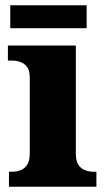

<svg xmlns="http://www.w3.org/2000/svg" viewBox="-20 -709 405 729"><path d="M14 0V-57H26Q43 -57 58.5 -63Q74 -69 83.5 -84Q93 -99 93 -127V-415Q93 -441 83 -454.5Q73 -468 57.5 -473.5Q42 -479 26 -479H10V-536H268V-125Q268 -98 277.5 -83.5Q287 -69 302.5 -63Q318 -57 334 -57H346V0ZM19 -602V-689H309V-602Z"/></svg>

Font: Noto Serif Armenian ExtraBold
Style: Regular
Weight: 800
Version: Version 2.007